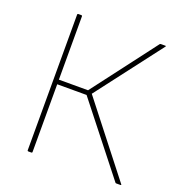

<svg xmlns="http://www.w3.org/2000/svg" viewBox="-121 -758 806 860"><g transform="rotate(20 282.5 -327.5)"><path d="M107 0Q103 0 103 -4V-651Q103 -655 107 -655H122Q126 -655 126 -651V-349H265L496 -653Q498 -655 501 -655H522Q525 -655 525 -653.5Q525 -652 523 -650L286 -340L548 -5Q550 -4 549.5 -2Q549 0 547 0H527Q523 0 522 -2L266 -327H126V-4Q126 0 122 0Z"/></g></svg>

Font: Sofia Sans Thin
Style: Regular
Weight: 250
Designer: Botio Nikoltchev, Ani Petrova
Foundry: lettersoup
Version: Version 4.101